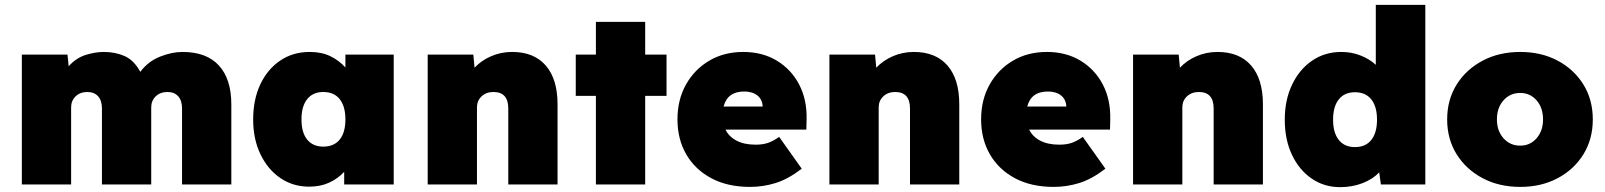

<svg xmlns="http://www.w3.org/2000/svg" viewBox="-20 -760 6612 791"><path d="M70 0V-535H258L263 -487Q293 -521 332.5 -533.5Q372 -546 408 -546Q455 -546 493.5 -529Q532 -512 558 -464Q590 -507 639 -526.5Q688 -546 732 -546Q831 -546 882 -490Q933 -434 933 -330V0H730V-313Q730 -346 714 -363.5Q698 -381 670 -381Q640 -381 621.5 -363Q603 -345 603 -318V0H400V-313Q400 -346 384 -363.5Q368 -381 340 -381Q310 -381 291.5 -363Q273 -345 273 -318V0Z M1254 9Q1187 9 1135 -26.5Q1083 -62 1053 -124.5Q1023 -187 1023 -268Q1023 -350 1052.5 -412.5Q1082 -475 1134.5 -510.5Q1187 -546 1256 -546Q1305 -546 1341 -528.5Q1377 -511 1403 -482V-535H1602V0H1398V-52Q1372 -24 1336 -7.5Q1300 9 1254 9ZM1312 -156Q1356 -156 1379.5 -185Q1403 -214 1403 -268Q1403 -322 1379.5 -351.5Q1356 -381 1312 -381Q1269 -381 1245.5 -351.5Q1222 -322 1222 -268Q1222 -214 1245.5 -185Q1269 -156 1312 -156Z M1742 0V-535H1930L1935 -481Q1963 -511 2003.5 -528.5Q2044 -546 2090 -546Q2180 -546 2228.5 -490Q2277 -434 2277 -330V0H2074V-313Q2074 -381 2013 -381Q1983 -381 1964 -363Q1945 -345 1945 -318V0Z M2435 0V-365H2352V-535H2435V-670H2638V-535H2726V-365H2638V0Z M3070 10Q2977 10 2910 -26Q2843 -62 2807 -124.5Q2771 -187 2771 -268Q2771 -349 2806 -411.5Q2841 -474 2902 -510Q2963 -546 3042 -546Q3121 -546 3180.5 -510Q3240 -474 3272.5 -411.5Q3305 -349 3303 -268L3302 -226H2969Q2983 -197 3014.5 -180.5Q3046 -164 3093 -164Q3123 -164 3144.5 -171.5Q3166 -179 3190 -196L3283 -65Q3227 -22 3175.5 -6Q3124 10 3070 10ZM3046 -383Q2977 -383 2961 -321H3122Q3121 -350 3100.5 -366.5Q3080 -383 3046 -383Z M3397 0V-535H3585L3590 -481Q3618 -511 3658.5 -528.5Q3699 -546 3745 -546Q3835 -546 3883.5 -490Q3932 -434 3932 -330V0H3729V-313Q3729 -381 3668 -381Q3638 -381 3619 -363Q3600 -345 3600 -318V0Z M4321 10Q4228 10 4161 -26Q4094 -62 4058 -124.5Q4022 -187 4022 -268Q4022 -349 4057 -411.5Q4092 -474 4153 -510Q4214 -546 4293 -546Q4372 -546 4431.5 -510Q4491 -474 4523.5 -411.5Q4556 -349 4554 -268L4553 -226H4220Q4234 -197 4265.5 -180.5Q4297 -164 4344 -164Q4374 -164 4395.5 -171.5Q4417 -179 4441 -196L4534 -65Q4478 -22 4426.5 -6Q4375 10 4321 10ZM4297 -383Q4228 -383 4212 -321H4373Q4372 -350 4351.5 -366.5Q4331 -383 4297 -383Z M4648 0V-535H4836L4841 -481Q4869 -511 4909.5 -528.5Q4950 -546 4996 -546Q5086 -546 5134.5 -490Q5183 -434 5183 -330V0H4980V-313Q4980 -381 4919 -381Q4889 -381 4870 -363Q4851 -345 4851 -318V0Z M5501 11Q5435 11 5383.5 -24.5Q5332 -60 5302.5 -122.5Q5273 -185 5273 -267Q5273 -348 5303 -411Q5333 -474 5385.5 -510Q5438 -546 5506 -546Q5548 -546 5585 -531.5Q5622 -517 5648 -493V-740H5852V0H5669L5662 -50Q5636 -22 5593.5 -5.5Q5551 11 5501 11ZM5562 -154Q5606 -154 5629.5 -183.5Q5653 -213 5653 -267Q5653 -321 5629.5 -350.5Q5606 -380 5562 -380Q5519 -380 5495.5 -350.5Q5472 -321 5472 -267Q5472 -213 5495.5 -183.5Q5519 -154 5562 -154Z M6243 10Q6156 10 6088 -26Q6020 -62 5981 -124.5Q5942 -187 5942 -268Q5942 -349 5981 -411.5Q6020 -474 6088 -510Q6156 -546 6243 -546Q6330 -546 6397.5 -510Q6465 -474 6503.5 -411.5Q6542 -349 6542 -268Q6542 -187 6503.5 -124.5Q6465 -62 6397.5 -26Q6330 10 6243 10ZM6243 -160Q6284 -160 6310.5 -190.5Q6337 -221 6337 -268Q6337 -316 6310.5 -346.5Q6284 -377 6243 -377Q6201 -377 6174 -346.5Q6147 -316 6147 -268Q6147 -221 6174 -190.5Q6201 -160 6243 -160Z"/></svg>

Font: Lexend Black
Style: Regular
Weight: 900
Designer: Bonnie Shaver-Troup, Thomas Jockin
Foundry: Lexend
Version: Version 1.007; ttfautohint (v1.8.3)